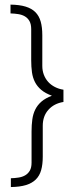

<svg xmlns="http://www.w3.org/2000/svg" viewBox="-20 -709 343 811"><path d="M24.4 -689.5Q62 -689 87.9 -681.2Q113.8 -673.3 129.4 -657.7Q145 -642.1 151.9 -617.9Q158.7 -593.8 158.7 -560.5V-430.7Q158.7 -410.2 165.3 -393.1Q171.9 -376 183.6 -363Q195.3 -350.1 211.9 -341.6Q228.5 -333 248 -330.1V-278.3Q208.5 -272 184.6 -245.4Q160.6 -218.8 160.6 -177.7V-46.9Q160.6 -14.2 153.8 9.8Q147 33.7 131.1 49.3Q115.2 64.9 89.4 72.8Q63.5 80.6 25.9 81.1V43.9Q42.5 43.5 58.3 41Q74.2 38.6 86.4 31.5Q98.6 24.4 106 11.7Q113.3 -1 113.3 -22V-153.8Q113.3 -181.2 116.5 -204.3Q119.6 -227.5 128.9 -246.3Q138.2 -265.1 155 -279.8Q171.9 -294.4 199.2 -304.7Q171.4 -314.9 154.3 -329.3Q137.2 -343.8 127.7 -362.3Q118.2 -380.9 115 -403.8Q111.8 -426.8 111.8 -454.6V-585.9Q111.8 -606.9 104.5 -619.9Q97.2 -632.8 85 -639.9Q72.8 -647 56.9 -649.4Q41 -651.9 24.4 -652.3Z"/></svg>

Font: SaysetthaMai
Style: Regular
Weight: 400
Designer: John M. Durdin
Foundry: Lao Script for Windows
Version: Version 1.101